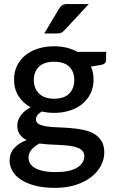

<svg xmlns="http://www.w3.org/2000/svg" viewBox="-20 -748 564 950"><path d="M247.5 -259.5Q297.5 -259.5 322.5 -285Q347.5 -310.5 347.5 -351.5Q347.5 -393.5 322.5 -418Q297.5 -442.5 247.5 -442.5Q198 -442.5 172.8 -418Q147.5 -393.5 147.5 -351.5Q147.5 -331.5 154 -314.5Q160.5 -297.5 173 -285.2Q185.5 -273 204.2 -266.2Q223 -259.5 247.5 -259.5ZM397 25Q397 8 387.2 -2.2Q377.5 -12.5 361 -18.2Q344.5 -24 322.5 -26.8Q300.5 -29.5 275.8 -30.8Q251 -32 225.2 -33.2Q199.5 -34.5 175.5 -38Q151.5 -25.5 136.2 -8Q121 9.5 121 32.5Q121 47.5 128.8 60.5Q136.5 73.5 152.8 83Q169 92.5 194.2 98Q219.5 103.5 255 103.5Q326 103.5 361.5 81.5Q397 59.5 397 25ZM505 -491.5V-451.5Q505 -431.5 481 -427L430 -418.5Q443 -389.5 443 -354Q443 -316.5 428.2 -286Q413.5 -255.5 387.5 -234Q361.5 -212.5 325.5 -201Q289.5 -189.5 247.5 -189.5Q231.5 -189.5 216.2 -191.2Q201 -193 186.5 -196Q172 -187.5 165 -178Q158 -168.5 158 -158.5Q158 -142 172.5 -134Q187 -126 210.8 -122.5Q234.5 -119 265 -118Q295.5 -117 327 -114.5Q358.5 -112 389 -106.2Q419.5 -100.5 443.2 -87.2Q467 -74 481.5 -51.5Q496 -29 496 7Q496 40 479.5 71.5Q463 103 431.8 127.5Q400.5 152 355.5 166.8Q310.5 181.5 253 181.5Q196 181.5 153.8 170.5Q111.5 159.5 83.2 140.8Q55 122 41.2 97.5Q27.5 73 27.5 46.5Q27.5 10.5 50.2 -15Q73 -40.5 112 -55Q91 -65 78.2 -82.5Q65.5 -100 65.5 -128.5Q65.5 -151 82 -175.5Q98.5 -200 131.5 -217Q93.5 -238 71.5 -272.8Q49.5 -307.5 49.5 -354Q49.5 -392 64.2 -422.5Q79 -453 105.5 -474.5Q132 -496 168.2 -507.5Q204.5 -519 247.5 -519Q313.5 -519 362.5 -491.5ZM419.5 -728 299 -598.5Q291 -589.5 283.2 -586Q275.5 -582.5 263 -582.5H199L271.5 -703.5Q278.5 -716 287.8 -722Q297 -728 315 -728Z"/></svg>

Font: Lato 2
Style: Regular
Weight: 600
Designer: Lukasz Dziedzic with Adam Twardoch and Botio Nikoltchev
Foundry: tyPoland Lukasz Dziedzic
Version: Version 2.015; 2015-08-06; http://www.latofonts.com/